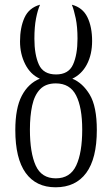

<svg xmlns="http://www.w3.org/2000/svg" viewBox="-20 -785 476 815"><path d="M216 10Q133 10 89 -51Q45 -112 45 -233Q45 -326 72.5 -378.5Q100 -431 149 -451Q109 -469 87 -512.5Q65 -556 65 -609Q65 -668 84 -710Q103 -752 150 -765Q140 -743 133 -707Q126 -671 126 -621Q126 -553 145 -511Q164 -469 218 -469Q271 -469 290 -511Q309 -553 309 -621Q309 -671 301.5 -707Q294 -743 285 -765Q331 -753 351 -712Q371 -671 371 -611Q371 -554 349 -512Q327 -470 287 -451Q331 -433 361 -383Q391 -333 391 -233Q391 -112 346 -51Q301 10 216 10ZM217 -28Q278 -28 303.5 -82.5Q329 -137 329 -235Q329 -329 303 -380Q277 -431 217 -431Q174 -431 150 -406Q126 -381 116.5 -336.5Q107 -292 107 -235Q107 -137 131.5 -82.5Q156 -28 217 -28Z"/></svg>

Font: Noto Serif ExtraCondensed Light
Style: Regular
Weight: 300
Width: 2
Designer: Monotype Design Team
Foundry: Monotype Imaging Inc.
Version: Version 2.014; ttfautohint (v1.8.4.7-5d5b)